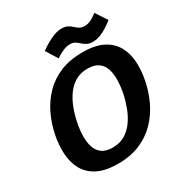

<svg xmlns="http://www.w3.org/2000/svg" viewBox="-200 -1001 1081 1151"><g transform="rotate(-30 341.0 -426.0)"><path d="M283.7 10Q196.7 10 142.5 -18Q88.3 -46 62 -94.5Q35.7 -143 32.3 -205Q29 -267 43 -334Q57 -402 86.8 -463.5Q116.7 -525 163.5 -573Q210.3 -621 276.5 -648.5Q342.7 -676 429.7 -676Q516.7 -676 570.5 -648.5Q624.3 -621 651 -573Q677.7 -525 681 -463.5Q684.3 -402 670.3 -334Q656.3 -267 626.5 -205Q596.7 -143 549.5 -94.5Q502.3 -46 436.5 -18Q370.7 10 283.7 10ZM304.3 -90Q352.3 -90 388.2 -111Q424 -132 449.7 -167.3Q475.3 -202.7 492 -246.2Q508.7 -289.7 518.3 -334Q527.7 -379 529.3 -422Q531 -465 520.7 -500Q510.3 -535 483.2 -555.5Q456 -576 408 -576Q360 -576 324.2 -555.5Q288.3 -535 263 -500Q237.7 -465 221 -422Q204.3 -379 195 -334Q185.3 -289.7 183.7 -246.2Q182 -202.7 192 -167.3Q202 -132 229.2 -111Q256.3 -90 304.3 -90ZM240 -795.3Q240 -795.3 253.8 -805.3Q267.7 -815.3 290.8 -828.7Q314 -842 340.8 -852Q367.7 -862 392.7 -862Q418.7 -862 434.3 -853.5Q450 -845 462 -833.7Q474 -822.3 487.5 -813.8Q501 -805.3 521.3 -805.3Q545 -805.3 565.3 -815.3Q585.7 -825.3 598.3 -835.3Q611 -845.3 611 -845.3L663.3 -765.3Q663.3 -765.3 650.5 -755.3Q637.7 -745.3 616.7 -732Q595.7 -718.7 570.3 -708.7Q545 -698.7 519 -698.7Q494 -698.7 477.8 -707.2Q461.7 -715.7 449.5 -727Q437.3 -738.3 424 -746.8Q410.7 -755.3 390 -755.3Q366.3 -755.3 343.3 -745.3Q320.3 -735.3 305 -725.3Q289.7 -715.3 289.7 -715.3Z"/></g></svg>

Font: Epunda Sans Light
Style: Italic
Weight: 300
Italic angle: -12.0243°
Designer: Simon Atzbach
Foundry: typofactur
Version: Version 2.204